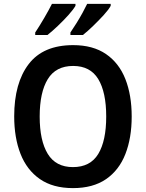

<svg xmlns="http://www.w3.org/2000/svg" viewBox="-20 -957 750 987"><path d="M657 -358Q657 -248 624.5 -165Q592 -82 525 -36Q458 10 355 10Q252 10 185 -36.5Q118 -83 85.5 -166Q53 -249 53 -359Q53 -530 127.5 -627.5Q202 -725 356 -725Q458 -725 525 -679Q592 -633 624.5 -550.5Q657 -468 657 -358ZM184 -358Q184 -234 225.5 -166Q267 -98 355 -98Q444 -98 485 -165.5Q526 -233 526 -358Q526 -483 485 -550.5Q444 -618 356 -618Q267 -618 225.5 -550Q184 -482 184 -358ZM549 -927Q539 -908 513.5 -880Q488 -852 458.5 -823.5Q429 -795 406 -777H342V-790Q357 -812 373.5 -838.5Q390 -865 404.5 -891.5Q419 -918 428 -937H549ZM368 -927Q357 -908 332 -880Q307 -852 277.5 -824Q248 -796 224 -777H161V-790Q183 -823 207.5 -865Q232 -907 247 -937H368Z"/></svg>

Font: Noto Sans Lao UI SemCond SemBd
Style: Regular
Weight: 600
Width: 4
Designer: Monotype Design Team
Foundry: Monotype Imaging Inc.
Version: Version 2.000; ttfautohint (v1.8.4.7-5d5b)